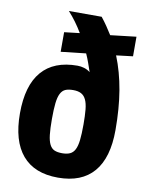

<svg xmlns="http://www.w3.org/2000/svg" viewBox="-90 -872 719 946"><g transform="rotate(10 269.5 -399.0)"><path d="M172 -701 249 -710Q233 -737 215 -761.5Q197 -786 177 -808H341Q357 -788 371 -767.5Q385 -747 398 -726L527 -741V-643L444 -633Q475 -556 490 -467Q505 -378 505 -270Q505 -131 444.5 -60.5Q384 10 266 10Q148 10 87.5 -61Q27 -132 27 -270Q27 -409 87.5 -479.5Q148 -550 266 -550Q283 -550 299.5 -545Q316 -540 330 -529Q322 -552 314.5 -573.5Q307 -595 297 -617L172 -603ZM266 -112Q289 -112 304.5 -119Q320 -126 329 -143.5Q338 -161 341.5 -191.5Q345 -222 345 -270Q345 -314 342 -344.5Q339 -375 330 -393.5Q321 -412 305.5 -420Q290 -428 266 -428Q242 -428 227 -421.5Q212 -415 203 -397.5Q194 -380 190.5 -349Q187 -318 187 -270Q187 -221 190.5 -190.5Q194 -160 203 -142.5Q212 -125 227 -118.5Q242 -112 266 -112Z"/></g></svg>

Font: Encode Sans Compressed
Style: ExtraBold
Weight: 800
Designer: Pablo Impallari, Andres Torresi
Foundry: Pablo Impallari, Andres Torresi
Version: Version 1.000; ttfautohint (v1.00) -l 8 -r 50 -G 200 -x 14 -